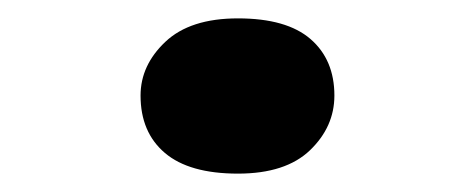

<svg xmlns="http://www.w3.org/2000/svg" viewBox="-20 -178 517 209"><path d="M239 11Q186 11 159.5 -11.5Q133 -34 133 -74Q133 -107 160 -132.5Q187 -158 239 -158Q292 -158 318 -135.5Q344 -113 344 -74Q344 -40 317.5 -14.5Q291 11 239 11Z"/></svg>

Font: Lexend Peta SemiBold
Style: Regular
Weight: 600
Designer: Bonnie Shaver-Troup, Thomas Jockin
Foundry: Lexend
Version: Version 1.007